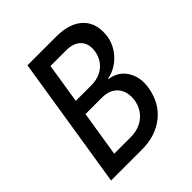

<svg xmlns="http://www.w3.org/2000/svg" viewBox="-199 -864 997 997"><g transform="rotate(-45 300.0 -365.0)"><path d="M45 0 161 -730H372Q473 -730 523 -679.5Q573 -629 560 -541Q554 -503 532.5 -470Q511 -437 478.5 -414.5Q446 -392 408 -385L407 -382Q470 -374 502 -323.5Q534 -273 523 -204Q508 -109 440.5 -54.5Q373 0 270 0ZM208 -422H321Q377 -422 414 -451.5Q451 -481 460 -532Q468 -584 440.5 -613.5Q413 -643 358 -643H243ZM155 -87H275Q336 -87 376 -119.5Q416 -152 426 -208Q434 -266 404.5 -302Q375 -338 314 -338H195Z"/></g></svg>

Font: JetBrains Mono NL Medium
Style: Italic
Weight: 500
Italic angle: -9°
Monospace: yes
Designer: Philipp Nurullin, Konstantin Bulenkov
Foundry: JetBrains
Version: Version 2.305; ttfautohint (v1.8.4.7-5d5b)